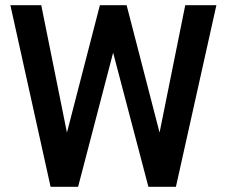

<svg xmlns="http://www.w3.org/2000/svg" viewBox="-20 -720 874 740"><path d="M175 0 20 -700H139L238 -209L365 -700H468L595 -209L694 -700H814L658 0H552L416 -517L281 0Z"/></svg>

Font: Zen Kaku Gothic Antique
Style: Bold
Weight: 700
Designer: Yoshimichi Ohira
Foundry: Positype
Version: Version 1.001